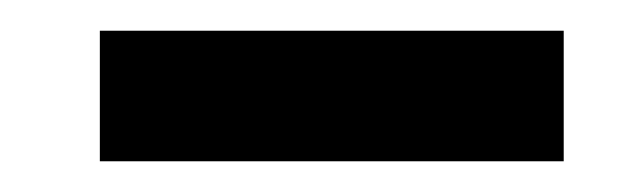

<svg xmlns="http://www.w3.org/2000/svg" viewBox="-20 -367 415 125"><path d="M45 -262V-347H347V-262Z"/></svg>

Font: Expletus Sans SemiBold
Style: Regular
Weight: 600
Version: Version 7.500